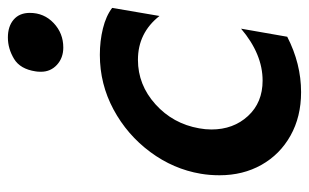

<svg xmlns="http://www.w3.org/2000/svg" viewBox="-172 -620 802 499"><g transform="rotate(-90 229.5 -370.0)"><path d="M337 -512Q261 -512 195 -476.5Q129 -441 84.5 -381Q40 -321 28 -250Q24 -227 24 -201Q24 -140 51 -92Q78 -44 127 -16.5Q176 11 240 11Q314 11 384 -25L405 -145Q339 -89 270 -89Q213 -89 178 -127Q143 -165 143 -222Q143 -238 146 -254Q158 -322 208.5 -367.5Q259 -413 324 -413Q394 -413 438 -357L459 -480Q438 -496 405.5 -504Q373 -512 337 -512ZM294 -679Q293 -674 293 -665Q293 -640 311 -623.5Q329 -607 356 -607Q393 -607 419.5 -632Q446 -657 446 -694Q446 -721 428.5 -736Q411 -751 382 -751Q353 -751 326.5 -735Q300 -719 294 -679Z"/></g></svg>

Font: Geom Medium
Style: Italic
Weight: 500
Italic angle: -10°
Version: Version 1.102